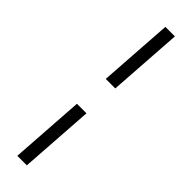

<svg xmlns="http://www.w3.org/2000/svg" viewBox="-311 -684 895 895"><g transform="rotate(45 136.5 -236.5)"><path d="M112.3 -325 137.3 -693H200.1L175.1 -325ZM74.3 220 99.3 -148H162.1L137.1 220Z"/></g></svg>

Font: Ancizar Sans Thin
Style: Italic
Weight: 100
Italic angle: -4°
Designer: Cesar Puertas, Viviana Monsalve, Julian Moncada, Julian Prieto, Jose Castro, Mariel Hernandez, Felipe Aragon, Sara Alarc
Version: Version 8.100